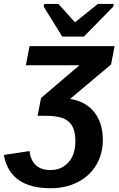

<svg xmlns="http://www.w3.org/2000/svg" viewBox="-69 -767 616 994"><path d="M429.7 86.4Q395.5 144 333.7 175.8Q272 207.5 193.4 207.5Q-17.6 207.5 -49.3 35.2L83.5 15.1Q96.7 113.3 191.9 113.3Q240.7 113.3 272.9 85.4Q321.3 44.9 321.3 -36.6Q321.3 -84.5 305.7 -113.3Q289.6 -142.1 257.1 -154.8Q224.6 -167.5 165 -167.5H125.5L143.6 -259.8L342.3 -429.2H64.9L84 -528.3H524.4L505.9 -433.1L293.9 -254.9Q374.5 -242.2 418.9 -186.5Q463.4 -130.9 463.4 -42Q463.4 28.3 429.7 86.4ZM517.1 -732.4 365.2 -577.6H253.4L157.2 -732.4L160.2 -746.6H233.4L318.4 -652.3H320.3L437.5 -746.6H520Z"/></svg>

Font: Arimo
Style: Bold Italic
Weight: 700
Italic angle: -12°
Designer: Steve Matteson
Foundry: Monotype Imaging Inc.
Version: Version 1.33